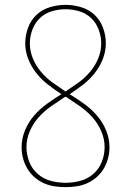

<svg xmlns="http://www.w3.org/2000/svg" viewBox="-20 -763 540 791"><path d="M250 8Q227 8 204 4.5Q181 1 160 -8.5Q139 -18 121.5 -33.5Q104 -49 92.5 -68.5Q81 -88 75 -110.5Q69 -133 69 -156Q69 -192 83 -226Q97 -260 120.5 -287Q144 -314 173 -335Q202 -356 233 -375Q204 -394 177.5 -414.5Q151 -435 130 -461.5Q109 -488 96.5 -519.5Q84 -551 84 -585Q84 -617 95.5 -648.5Q107 -680 130.5 -702Q154 -724 186 -733.5Q218 -743 250 -743Q282 -743 314 -733.5Q346 -724 369.5 -702Q393 -680 404.5 -648.5Q416 -617 416 -585Q416 -551 403.5 -519.5Q391 -488 370 -461.5Q349 -435 322.5 -414.5Q296 -394 267 -375Q298 -356 327 -335Q356 -314 379.5 -287Q403 -260 417 -226Q431 -192 431 -156Q431 -133 425 -110.5Q419 -88 407.5 -68.5Q396 -49 378.5 -33.5Q361 -18 340 -8.5Q319 1 296 4.5Q273 8 250 8ZM250 -386Q277 -404 303.5 -423Q330 -442 351 -467Q372 -492 384.5 -522Q397 -552 397 -585Q397 -613 386.5 -641Q376 -669 355.5 -688.5Q335 -708 307 -716.5Q279 -725 250 -725Q221 -725 193 -716.5Q165 -708 144.5 -688.5Q124 -669 113.5 -641Q103 -613 103 -585Q103 -552 115.5 -522Q128 -492 149 -467Q170 -442 196.5 -423Q223 -404 250 -386ZM250 -10Q281 -10 311 -18Q341 -26 364.5 -46.5Q388 -67 399.5 -96.5Q411 -126 411 -157Q411 -191 397 -223Q383 -255 360 -280.5Q337 -306 309 -325.5Q281 -345 252 -364H251Q250 -364 250 -364Q250 -364 250 -364Q250 -364 250 -364Q250 -364 249 -364H248Q219 -345 191 -325.5Q163 -306 140 -280.5Q117 -255 103 -223Q89 -191 89 -157Q89 -126 100.5 -96.5Q112 -67 135.5 -46.5Q159 -26 189 -18Q219 -10 250 -10Z"/></svg>

Font: Iosevka Slab Thin
Style: Regular
Weight: 100
Monospace: yes
Designer: Belleve Invis
Foundry: Belleve Invis
Version: Version 11.1.0; ttfautohint (v1.8.3)